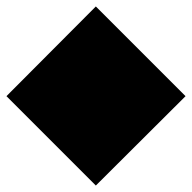

<svg xmlns="http://www.w3.org/2000/svg" viewBox="-20 -575 595 595"><path d="M277 -555 0 -277 277 0 555 -277 278 -554Z"/></svg>

Font: Relief SingleLine Ornament
Style: Regular
Weight: 400
Designer: François Chastanet, Noëlie Dayma, Élisa Garzelli
Foundry: institut supérieur des arts et du design Toulouse / isdaT
Version: Version 1.000